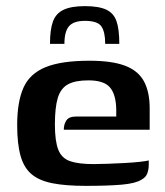

<svg xmlns="http://www.w3.org/2000/svg" viewBox="-20 -600 537 626"><path d="M257 -580Q302 -580 326.5 -568.5Q351 -557 360 -530.5Q369 -504 369 -457H323Q323 -496 310.5 -514Q298 -532 257 -532Q220 -532 205 -514.5Q190 -497 190 -457H143Q143 -503 152.5 -529.5Q162 -556 187 -568Q212 -580 257 -580ZM260 6Q194 6 151 -2.5Q108 -11 83 -32Q58 -53 47 -92Q36 -131 36 -192Q36 -268 56.5 -314Q77 -360 128.5 -381Q180 -402 272 -402Q344 -402 387 -386Q430 -370 449 -335.5Q468 -301 468 -247V-177H188Q188 -195 196.5 -207.5Q205 -220 227 -220H359V-244Q358 -292 338.5 -315Q319 -338 268 -338Q225 -338 201.5 -325Q178 -312 168.5 -281Q159 -250 159 -194Q159 -140 170 -112Q181 -84 208.5 -74.5Q236 -65 285 -65Q303 -65 330.5 -66Q358 -67 386.5 -68.5Q415 -70 437 -72.5Q459 -75 465 -77V-61Q465 -49 460.5 -35.5Q456 -22 441 -14Q422 -2 377.5 2Q333 6 260 6Z"/></svg>

Font: Genos Thin SemiBold
Style: Regular
Weight: 600
Version: Version 1.010